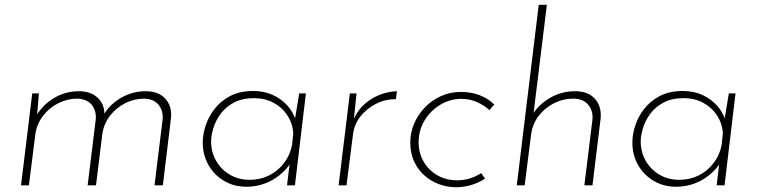

<svg xmlns="http://www.w3.org/2000/svg" viewBox="-20 -776 3169 804"><path d="M143 -385 134 -279 132 -292Q160 -338 207 -366Q254 -394 311 -394Q359 -394 388 -367.5Q417 -341 417 -299L415 -297Q442 -341 489 -367.5Q536 -394 590 -394Q644 -394 672.5 -362.5Q701 -331 696 -282L662 0H627L661 -276Q664 -311 645 -336Q626 -361 585 -363Q542 -363 504.5 -344Q467 -325 441.5 -292.5Q416 -260 409 -219L382 0H347L381 -276Q384 -311 365 -336Q346 -361 304 -363Q262 -363 223.5 -343.5Q185 -324 159.5 -290Q134 -256 128 -214L101 0H68L115 -385Z M1012 6Q960 6 918.5 -18.5Q877 -43 853 -85Q829 -127 829 -180Q829 -213 841 -250Q853 -287 878.5 -320Q904 -353 944 -374Q984 -395 1041 -395Q1086 -395 1122 -378.5Q1158 -362 1183 -334.5Q1208 -307 1219 -271L1212 -258L1233 -385H1261L1215 0H1182L1196 -117L1200 -100Q1189 -79 1170 -60Q1151 -41 1127 -26Q1103 -11 1073.5 -2.5Q1044 6 1012 6ZM1026 -23Q1070 -23 1107 -41.5Q1144 -60 1169.5 -93.5Q1195 -127 1203 -169L1208 -219Q1205 -260 1183 -293.5Q1161 -327 1125 -346Q1089 -365 1044 -365Q994 -365 959.5 -346.5Q925 -328 904 -299.5Q883 -271 873.5 -239.5Q864 -208 864 -184Q864 -139 885 -102.5Q906 -66 942.5 -44.5Q979 -23 1026 -23Z M1473 -385 1462 -279Q1479 -316 1507.5 -341Q1536 -366 1571.5 -379.5Q1607 -393 1642 -394L1638 -361Q1593 -361 1554 -341Q1515 -321 1489 -288Q1463 -255 1458 -212L1431 0H1398L1445 -385Z M2011 -28Q1985 -11 1954 -1.5Q1923 8 1890 8Q1852 8 1817.5 -5Q1783 -18 1756 -42.5Q1729 -67 1713.5 -101.5Q1698 -136 1698 -179Q1698 -221 1714.5 -259Q1731 -297 1759.5 -326.5Q1788 -356 1826.5 -373.5Q1865 -391 1910 -391Q1954 -391 1989.5 -377Q2025 -363 2050 -338L2029 -315Q2008 -335 1977.5 -348.5Q1947 -362 1912 -362Q1865 -362 1824 -337.5Q1783 -313 1758 -272Q1733 -231 1733 -180Q1733 -136 1753.5 -100Q1774 -64 1810.5 -42.5Q1847 -21 1895 -21Q1923 -21 1948 -29Q1973 -37 1995 -51Z M2210 -296Q2235 -338 2283 -366Q2331 -394 2388 -394Q2443 -394 2471.5 -362Q2500 -330 2495 -279L2461 0H2427L2461 -276Q2464 -312 2443.5 -337Q2423 -362 2382 -363Q2338 -363 2299.5 -343.5Q2261 -324 2235.5 -290.5Q2210 -257 2204 -213L2177 0H2144L2236 -756H2270L2212 -283Z M2811 6Q2759 6 2717.5 -18.5Q2676 -43 2652 -85Q2628 -127 2628 -180Q2628 -213 2640 -250Q2652 -287 2677.5 -320Q2703 -353 2743 -374Q2783 -395 2840 -395Q2885 -395 2921 -378.5Q2957 -362 2982 -334.5Q3007 -307 3018 -271L3011 -258L3032 -385H3060L3014 0H2981L2995 -117L2999 -100Q2988 -79 2969 -60Q2950 -41 2926 -26Q2902 -11 2872.5 -2.5Q2843 6 2811 6ZM2825 -23Q2869 -23 2906 -41.5Q2943 -60 2968.5 -93.5Q2994 -127 3002 -169L3007 -219Q3004 -260 2982 -293.5Q2960 -327 2924 -346Q2888 -365 2843 -365Q2793 -365 2758.5 -346.5Q2724 -328 2703 -299.5Q2682 -271 2672.5 -239.5Q2663 -208 2663 -184Q2663 -139 2684 -102.5Q2705 -66 2741.5 -44.5Q2778 -23 2825 -23Z"/></svg>

Font: Josefin Sans ExtraLight
Style: Italic
Weight: 250
Italic angle: -7°
Designer: Santiago Orozco
Foundry: Typemade
Version: Version 2.000